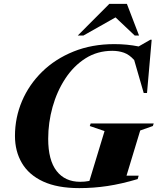

<svg xmlns="http://www.w3.org/2000/svg" viewBox="-20 -955 812 988"><path d="M392.5 -19.5Q404 -19.5 416 -20.5Q428 -21.5 440 -24L518 -280.5L442 -306.5L446.5 -319.5H771L766.5 -306.5L701.5 -283.5L631 -51H693.5L688.5 -33.5Q604.5 -8.5 533 2.2Q461.5 13 388 13Q275.5 13 202 -21Q128.5 -55 92.8 -115.8Q57 -176.5 57 -255.5Q57 -349.5 93.2 -434.8Q129.5 -520 197 -586Q264.5 -652 358.8 -690Q453 -728 568.5 -728Q633.5 -728 693.5 -716L753.5 -750.5H760.5L736.5 -476.5H719.5L670.5 -646Q645.5 -674 617.8 -683.8Q590 -693.5 558 -693.5Q481 -693.5 420 -654.8Q359 -616 316 -550.5Q273 -485 250.5 -404.5Q228 -324 228 -240.5Q228 -131 271.2 -75.2Q314.5 -19.5 392.5 -19.5ZM380 -772 542.5 -935H633L695.5 -772H673.5L574.5 -865.5L409 -772Z"/></svg>

Font: Newsreader 72pt
Style: Bold Italic
Weight: 700
Italic angle: -17°
Designer: Hugues Gentile
Foundry: Production Type
Version: Version 1.003; ttfautohint (v1.8.3)